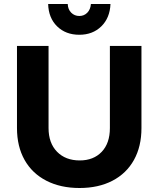

<svg xmlns="http://www.w3.org/2000/svg" viewBox="-20 -930 793 961"><path d="M379 -127Q448 -127 489 -170Q530 -213 530 -289V-700H688V-289Q688 -197 650.5 -129.5Q613 -62 543 -25.5Q473 11 378 11Q283 11 212 -25.5Q141 -62 103 -129.5Q65 -197 65 -289V-700H223V-289Q223 -214 265.5 -170.5Q308 -127 379 -127ZM377 -850Q401 -850 417 -866.5Q433 -883 435 -910H533Q530 -840 487 -798Q444 -756 377 -756Q309 -756 266 -798Q223 -840 221 -910H319Q320 -883 336.5 -866.5Q353 -850 377 -850Z"/></svg>

Font: Montserrat SemiBold
Style: Regular
Weight: 600
Designer: Julieta Ulanovsky
Foundry: Julieta Ulanovsky
Version: Version 6.001